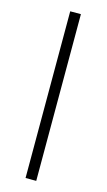

<svg xmlns="http://www.w3.org/2000/svg" viewBox="-112 -742 434 781"><g transform="rotate(15 105.0 -351.0)"><path d="M127 -702V0H82V-702Z"/></g></svg>

Font: Fz Poppins ExtLt
Style: Regular
Weight: 200
Designer: Ninad Kale (Devanagari), Jonny Pinhorn (Latin)
Foundry: Indian Type Foundry
Version: Vit hóa bi Vntype.Com & FontZin.Com